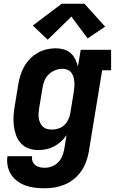

<svg xmlns="http://www.w3.org/2000/svg" viewBox="-20 -797 640 1030"><path d="M220 213Q194 213 168 210Q142 207 118 198.5Q94 190 73.5 175Q53 160 39.5 139Q26 118 21 92.5Q16 67 20 41H152Q150 55 154.5 68Q159 81 169.5 89Q180 97 193 100Q206 103 220 103Q240 103 259 95.5Q278 88 292.5 73Q307 58 314.5 39Q322 20 325 1L337 -72Q325 -54 307.5 -38Q290 -22 270 -11.5Q250 -1 228.5 3.5Q207 8 185 8Q158 8 133 -1Q108 -10 91 -29.5Q74 -49 65.5 -73.5Q57 -98 54 -124.5Q51 -151 53 -179Q55 -207 60 -234L78 -344Q82 -369 89.5 -393Q97 -417 109.5 -439.5Q122 -462 140.5 -481Q159 -500 181.5 -513Q204 -526 229 -532Q254 -538 278 -538Q301 -538 322 -532Q343 -526 358.5 -512.5Q374 -499 383.5 -480Q393 -461 398 -440L413 -530H576V-420H528L456 19Q451 46 441.5 72Q432 98 415.5 121.5Q399 145 376.5 163.5Q354 182 327.5 193Q301 204 274 208.5Q247 213 220 213ZM258 -102Q276 -102 293.5 -107.5Q311 -113 324.5 -125.5Q338 -138 346 -155Q354 -172 357 -189L375 -299Q377 -313 378.5 -327.5Q380 -342 379 -355.5Q378 -369 374.5 -382.5Q371 -396 363 -406.5Q355 -417 342.5 -422.5Q330 -428 316 -428Q296 -428 276.5 -420.5Q257 -413 242 -398.5Q227 -384 219 -365Q211 -346 208 -326L190 -216Q188 -203 187 -189Q186 -175 188 -162.5Q190 -150 195.5 -138Q201 -126 210 -117.5Q219 -109 231.5 -105.5Q244 -102 258 -102ZM236 -584 156 -660 311 -777H433L544 -654L450 -591L363 -708Z"/></svg>

Font: Iosevka Slab XBdEx
Style: Italic
Weight: 800
Width: 7
Italic angle: -9°
Monospace: yes
Designer: Belleve Invis
Foundry: Belleve Invis
Version: Version 11.1.1; ttfautohint (v1.8.3)